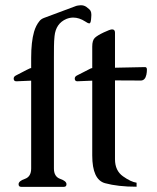

<svg xmlns="http://www.w3.org/2000/svg" viewBox="-20 -726 610 746"><path d="M280.3 -410.2Q271 -410.2 270.5 -419.9V-420.9Q270.5 -428.7 279.8 -433.1Q289.6 -437.5 308.6 -447.8Q327.6 -458 331.8 -459.7Q335.9 -461.4 338.4 -461.4V-544.9Q338.4 -569.3 348.4 -578.9Q358.4 -588.4 383.1 -600.1Q407.7 -611.8 415.5 -611.8Q426.8 -611.8 426.8 -599.1V-462.9L543.5 -465.3Q550.8 -465.3 550.8 -455.6Q550.8 -445.8 548.8 -436Q543.9 -413.1 526.9 -413.1L426.8 -413.6V-107.4Q426.8 -63 457.8 -41Q488.8 -19 510.7 -16.1V-0.5Q438 -0.5 388.2 -14.2Q338.4 -27.8 338.4 -122.1V-412.6ZM101.1 -412.6Q82.5 -412.1 45.4 -410.2H43Q33.7 -410.2 33.2 -419.9V-420.9Q33.2 -428.7 42.5 -433.1Q52.2 -437.5 83 -454.1Q90.3 -458 97.2 -460.9Q98.6 -461.4 101.1 -461.4V-501.5Q101.1 -563.5 112.3 -602.5Q119.6 -627.4 133.3 -644Q139.6 -652.3 151.9 -656.7L276.4 -703.1Q280.8 -704.6 293 -705.6H294.9Q305.7 -705.6 314.9 -699.7Q328.1 -690.4 332 -683.6Q335 -677.7 335 -668Q335 -664.1 334.5 -659.7Q333.5 -636.7 328.1 -635.3H326.7Q321.3 -635.3 311 -642.6Q287.6 -657.7 264.6 -657.7Q251 -657.7 237.8 -652.3Q196.8 -634.8 191.9 -585.4Q189.9 -566.9 189.7 -545.4Q189.5 -523.9 189.5 -501.5V-71.3Q189.5 -39.6 213.9 -31Q238.3 -22.5 238.3 -10.3Q238.3 0 228 0H62.5Q52.2 0 52.2 -10.3Q52.2 -22.5 76.7 -31Q101.1 -39.6 101.1 -71.3Z"/></svg>

Font: Caudex
Style: Regular
Weight: 400
Version: Version 1.04